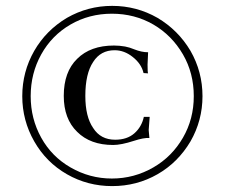

<svg xmlns="http://www.w3.org/2000/svg" viewBox="-20 -627 770 657"><path d="M56.2 -297.9Q56.2 -381.3 97.2 -453.1Q137.7 -523.4 209 -565.9Q280.8 -606.9 363.8 -606.9Q447.3 -606.9 519 -565.9Q589.8 -523.9 631.8 -453.1Q672.9 -381.3 672.9 -297.9Q672.9 -214.8 631.8 -143.1Q588.9 -70.8 519 -30.8Q448.2 9.8 363.8 9.8Q279.8 9.8 209 -30.8Q138.2 -71.3 97.2 -143.1Q56.2 -214.8 56.2 -297.9ZM85 -297.9Q85 -220.7 121.1 -155.8Q156.7 -91.3 221.2 -54.2Q287.1 -16.1 362.8 -16.1Q439 -16.1 504.9 -54.2Q568.4 -90.8 606 -155.8Q643.1 -219.7 643.1 -297.9Q643.1 -377 606 -440.9Q567.9 -506.3 504.9 -543Q440.9 -580.1 362.8 -580.1Q285.2 -580.1 221.2 -543Q157.2 -505.9 121.1 -440.9Q85 -376 85 -297.9ZM198.2 -298.8Q198.2 -381.3 244.1 -425.8Q289.6 -471.2 370.1 -471.2Q388.7 -471.2 408.2 -467.8Q423.8 -464.8 439.9 -458Q464.4 -448.2 486.8 -448.2Q484.9 -416 484.9 -405.8Q484.9 -377.9 486.8 -376L471.2 -377Q463.9 -408.7 434.1 -432.1Q405.3 -455.1 372.1 -455.1Q324.2 -455.1 298.8 -415Q272 -375 272 -298.8Q272 -227.5 298.8 -189Q324.2 -148.9 374 -148.9Q415 -148.9 439.9 -170.9Q464.8 -192.9 472.2 -227.1H492.2L488.8 -182.1Q488.8 -176.8 491.2 -154.8Q472.2 -156.2 438 -145Q394.5 -130.9 367.2 -130.9Q289.1 -130.9 244.1 -175.8Q198.2 -220.2 198.2 -298.8Z"/></svg>

Font: Unna Light
Style: Regular
Weight: 300
Designer: Jorge de Buen Unna
Foundry: Omnibus-Type
Version: Version 2.007;PS 002.007;hotconv 1.0.88;makeotf.lib2.5.64775